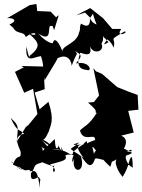

<svg xmlns="http://www.w3.org/2000/svg" viewBox="-20 -878 723 975"><path d="M56 -513 103 -407 148 -427 170 -299 120 -238 135 -251 111 -233 65 -158C70 -234 82 -236 34 -279C71 -201 76 -226 103 -199C47 -185 68 -152 85 -107C88 -60 67 -106 46 -41C139 -8 45 -29 105 -17C69 -10 49 -57 37 -57C114 19 130 -33 132 -8C167 -15 170 -5 183 77C178 -4 201 70 177 20C127 50 139 11 137 2C163 -28 143 -42 192 -52C178 -66 258 -20 258 -41C228 19 291 -8 234 -43C339 -70 323 -66 289 -133C311 -37 289 -116 362 -86C346 -106 340 -21 357 -74C338 7 421 5 390 -87C408 -66 440 -1 462 -71C477 -83 507 -48 592 -73C488 -58 492 -59 502 -123C436 -123 469 -58 449 -131C458 -136 478 -87 540 -31C570 -110 502 -22 578 -73C550 -60 586 4 603 20C646 -51 617 -51 654 -26C654 -99 644 -91 632 -44C597 -102 642 -90 633 -92C683 -112 596 -105 633 -110C648 -134 669 -87 609 -124C615 -133 636 -173 595 -189L659 -205L631 -315L683 -321L679 -396L637 -411L575 -436L498 -503L467 -516L454 -532L483 -393L457 -360L427 -357C494 -300 451 -315 471 -304C427 -236 410 -241 386 -215C404 -150 465 -208 463 -167C401 -146 403 -133 424 -130C417 -151 433 -180 400 -142C403 -141 341 -156 405 -76C314 -141 332 -106 382 -155C302 -129 425 -154 389 -136C334 -99 355 -101 349 -95C329 -86 324 -123 246 -116C309 -131 304 -78 276 -140C283 -151 263 -81 258 -172C169 -89 174 -87 207 -70C185 -94 207 -113 190 -132C228 -105 251 -109 192 -166C260 -110 241 -159 171 -179C200 -147 214 -182 228 -211C236 -243 258 -265 226 -361L181 -323L156 -408L207 -425L201 -537L203 -540L88 -543L101 -536ZM438 -788C464 -818 436 -826 485 -721C478 -774 462 -737 436 -786C438 -774 440 -727 392 -758C378 -739 394 -684 382 -726C385 -653 274 -647 301 -607C279 -668 256 -692 248 -659C252 -658 221 -655 175 -707C259 -654 209 -763 246 -745C275 -763 226 -794 255 -725C278 -804 286 -811 265 -790L237 -819L169 -822L165 -858L131 -852L12 -783C27 -793 85 -778 28 -754C90 -692 106 -745 40 -752C61 -694 98 -727 111 -690C179 -743 174 -665 108 -725C170 -667 202 -651 129 -593C130 -591 130 -568 114 -642C108 -550 149 -589 188 -593C207 -538 194 -522 207 -471C278 -590 296 -610 240 -560C317 -625 343 -571 344 -544C371 -619 378 -596 362 -619C391 -599 404 -598 365 -556C439 -571 450 -510 420 -523C386 -526 365 -543 387 -610C399 -609 461 -576 432 -656C447 -592 516 -616 495 -657C519 -689 479 -718 531 -664C482 -633 530 -675 541 -705C468 -671 526 -710 557 -636C572 -695 521 -665 614 -719C634 -710 563 -686 596 -731H550L503 -786L438 -837L367 -800L412 -814Z"/></svg>

Font: Hussar Lance
Style: Regular
Weight: 700
Foundry: Cannot Into Space Fonts, PlusOne Fonts
Version: Version 2.27